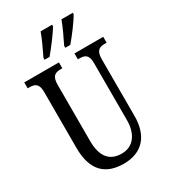

<svg xmlns="http://www.w3.org/2000/svg" viewBox="-224 -1039 1021 1156"><g transform="rotate(-30 286.5 -460.5)"><path d="M330 -784V-771H365C402 -814 456 -886 475 -921V-931H396C379 -886 356 -836 330 -784ZM186 -784V-771H221C257 -814 312 -886 331 -921V-931H251C235 -886 211 -836 186 -784ZM288 10C419 10 486 -73 486 -206V-601C486 -664 512 -673 550 -673H561V-714H361V-673H371C409 -673 434 -664 434 -605V-208C434 -118 392 -49 307 -49C231 -49 179 -93 179 -210V-601C179 -664 205 -673 243 -673H253V-714H12V-673H23C60 -673 87 -664 87 -605V-216C87 -53 165 10 288 10Z"/></g></svg>

Font: Noto Serif Armenian ExtraCondensed
Style: Regular
Weight: 400
Width: 2
Designer: Monotype Design Team
Foundry: Monotype Imaging Inc.
Version: Version 2.008